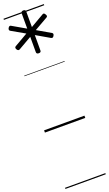

<svg xmlns="http://www.w3.org/2000/svg" viewBox="-275 -1060 907 1601"><g transform="rotate(-20 179.0 -259.5)"><path d="M179 -639Q158 -639 158 -656V-792L40 -724Q33 -720 26.5 -722Q20 -724 14 -734Q4 -752 18 -760L137 -829L18 -897Q12 -900 10.5 -907Q9 -914 14 -923Q20 -933 26.5 -935.5Q33 -938 40 -933L158 -865V-1002Q158 -1009 163 -1014Q168 -1019 179 -1019Q199 -1019 199 -1002V-864L318 -933Q325 -938 331.5 -935.5Q338 -933 343 -923Q355 -905 340 -897L221 -829L340 -760Q346 -757 347.5 -750Q349 -743 343 -734Q338 -724 331.5 -722Q325 -720 318 -724L199 -793V-656Q199 -639 179 -639ZM0 490H358V500H0ZM0 -20H358V0H0ZM0 -505H358V-500H0ZM0 -1010H358V-1000H0Z"/></g></svg>

Font: Playwrite ES Guides
Style: Regular
Weight: 400
Designer: Veronika Burian, José Scaglione
Foundry: TypeTogether
Version: Version 1.003